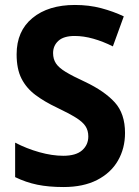

<svg xmlns="http://www.w3.org/2000/svg" viewBox="-20 -744 559 774"><path d="M484 -208Q484 -146 455.5 -96.5Q427 -47 371.5 -18.5Q316 10 236 10Q176 10 130 0.5Q84 -9 41 -30V-169Q87 -145 138.5 -130.5Q190 -116 235 -116Q286 -116 311 -138Q336 -160 336 -194Q336 -218 324.5 -235.5Q313 -253 285.5 -270Q258 -287 210 -310Q159 -334 122.5 -361.5Q86 -389 66.5 -427.5Q47 -466 47 -525Q47 -619 111 -671.5Q175 -724 282 -724Q339 -724 388 -711Q437 -698 479 -678L435 -557Q395 -577 356 -588Q317 -599 281 -599Q237 -599 215.5 -579.5Q194 -560 194 -530Q194 -506 205.5 -488.5Q217 -471 245 -454Q273 -437 323 -414Q401 -377 442.5 -331.5Q484 -286 484 -208Z"/></svg>

Font: Noto Sans Hebrew SemiCondensed
Style: Bold
Weight: 700
Width: 4
Designer: Monotype Design Team
Foundry: Monotype Imaging Inc.
Version: Version 2.004; ttfautohint (v1.8.4.7-5d5b)